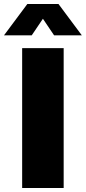

<svg xmlns="http://www.w3.org/2000/svg" viewBox="-52 -942 430 962"><path d="M-32 -765 85 -922H241L358 -765H219L163 -848L107 -765ZM59 0V-701H267V0Z"/></svg>

Font: Trueno
Style: ExBd
Weight: 800
Designer: Julieta Ulanovsky
Foundry: Julieta Ulanovsky
Version: Version 3.001b